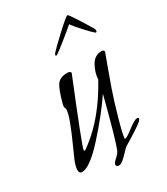

<svg xmlns="http://www.w3.org/2000/svg" viewBox="-167 -673 706 812"><g transform="rotate(-30 185.5 -267.0)"><path d="M359 -384Q356 -375 337 -324Q318 -273 306 -238Q288 -187 267.5 -114Q247 -41 247 -25Q247 -22 249 -22Q257 -22 289.5 -47Q322 -72 334 -72Q342 -72 342 -67Q342 -60 319.5 -44Q297 -28 268 -10.5Q239 7 236 9Q229 15 215.5 29.5Q202 44 190.5 53.5Q179 63 170 63Q157 63 157 52Q157 45 173 30.5Q189 16 194 5Q211 -36 262 -234Q215 -164 137.5 -77.5Q60 9 21 9Q7 9 7 -9Q7 -24 18 -52Q18 -53 42 -106Q66 -159 80.5 -197.5Q95 -236 95 -253Q95 -258 93 -262.5Q91 -267 91 -270Q91 -271 93 -281Q110 -345 125 -365.5Q140 -386 175 -386Q189 -386 192 -377Q72 -82 72 -68Q72 -64 75 -64Q79 -64 99 -80Q199 -157 275 -296Q276 -327 294 -360Q312 -393 347 -393Q358 -393 359 -384ZM363 -474Q350 -485 322.5 -515Q295 -545 285 -560Q272 -548 229 -513.5Q186 -479 177 -474Q174 -472 172 -472Q170 -472 169.5 -473Q169 -474 169 -475Q169 -478 173 -484Q183 -496 236 -545.5Q289 -595 298 -597Q303 -595 332 -549.5Q361 -504 370 -487Q371 -484 371 -480Q371 -473 366 -473Q365 -473 363 -474Z"/></g></svg>

Font: Bilbo Swash Caps
Style: Regular
Weight: 400
Designer: Robert E. Leuschke
Foundry: Robert E. Leuschke
Version: Version 1.003